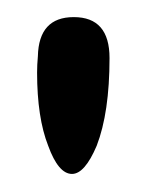

<svg xmlns="http://www.w3.org/2000/svg" viewBox="-20 -752 169 220"><path d="M23.4 -687.5Q22.5 -677.7 22.5 -668.9Q22.5 -617.2 35.2 -585Q46.9 -552.7 62.5 -552.7Q77.1 -552.7 90.8 -585Q105.5 -623 105.5 -685.5Q105.5 -732.4 64.5 -732.4Q24.4 -732.4 23.4 -687.5Z"/></svg>

Font: Lazy Dog
Style: Regular
Weight: 400
Version: July 2001 - Freeware